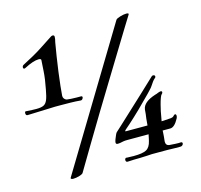

<svg xmlns="http://www.w3.org/2000/svg" viewBox="-104 -812 983 940"><g transform="rotate(-15 388.0 -342.0)"><path d="M155 15Q148 15 144.5 12.5Q141 10 144 6L560 -682Q564 -688 582.5 -693.5Q601 -699 614 -699Q629 -699 624 -691Q617 -680 592 -639.5Q567 -599 530.5 -539Q494 -479 450.5 -408Q407 -337 362.5 -263.5Q318 -190 278 -122.5Q238 -55 207 -3Q205 4 187 9.5Q169 15 155 15ZM19 -344Q10 -344 10 -356Q10 -367 20 -364Q35 -363 47 -362.5Q59 -362 69 -362Q93 -362 105.5 -368Q118 -374 125 -391Q132 -408 138 -442Q148 -492 150.5 -531.5Q153 -571 154 -587Q154 -594 142 -594Q115 -594 69 -570Q65 -568 64 -568Q57 -568 57 -575Q57 -584 66 -588Q125 -618 164 -643.5Q203 -669 229 -686Q234 -689 238 -689Q249 -689 246 -674Q246 -671 245.5 -668.5Q245 -666 244 -662Q244 -659 242 -653Q237 -624 231 -586.5Q225 -549 220 -511Q215 -473 211.5 -441Q208 -409 207 -392V-390Q207 -382 212 -376Q217 -370 224 -368Q231 -367 245.5 -366Q260 -365 274.5 -365Q289 -365 294 -365H295Q302 -365 302 -359Q302 -355 298 -350Q294 -345 287 -346Q265 -348 239 -348.5Q213 -349 187 -349Q173 -349 159 -349Q145 -349 133 -348Q128 -348 120.5 -347.5Q113 -347 105 -347L20 -344ZM433 3Q424 3 424 -8Q424 -12 427 -15.5Q430 -19 435 -17Q445 -17 453.5 -16.5Q462 -16 469 -16Q515 -16 534 -26.5Q553 -37 560 -68L563 -81Q564 -86 565 -91Q566 -96 567 -100H459Q447 -100 438.5 -98.5Q430 -97 421 -95Q417 -94 410 -94Q400 -94 400 -102Q400 -108 404 -118.5Q408 -129 412.5 -139Q417 -149 420 -151Q427 -157 450 -178.5Q473 -200 506.5 -231Q540 -262 578.5 -298Q617 -334 655 -370Q658 -373 662 -373Q672 -373 672 -365Q672 -360 667 -357Q661 -352 655 -344Q649 -336 642 -325Q637 -317 628.5 -308.5Q620 -300 613 -292Q582 -260 549.5 -228.5Q517 -197 489 -172L466 -152Q460 -146 460 -144.5Q460 -143 466 -143H573Q576 -172 576 -177Q578 -188 579 -199Q580 -210 581 -222Q586 -259 649 -279L656 -281Q660 -283 664.5 -284.5Q669 -286 672 -287Q674 -288 678 -288Q685 -288 685 -282Q685 -277 679 -272Q676 -270 671 -256.5Q666 -243 661.5 -225.5Q657 -208 654 -194Q652 -181 649 -166.5Q646 -152 645 -145L693 -148Q697 -149 701 -150Q705 -151 710 -157Q714 -161 717 -161Q723 -161 723 -152Q723 -146 720 -140Q699 -100 677 -100H638V-93Q637 -83 636.5 -71Q636 -59 634 -46V-43Q634 -26 650 -23Q661 -22 681 -21Q701 -20 709 -21Q717 -21 717 -14Q717 -10 713 -5.5Q709 -1 702 -1H676Q659 -2 636 -2Q613 -2 591 -2H558Q549 -1 533 -0.5Q517 0 497 1Q482 1 466 1.5Q450 2 434 3Z"/></g></svg>

Font: Tapestry
Style: Regular
Weight: 400
Designer: Robert E. Leuschke
Foundry: Robert E. Leuschke
Version: Version 1.010; ttfautohint (v1.8.4.7-5d5b)